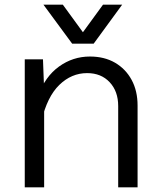

<svg xmlns="http://www.w3.org/2000/svg" viewBox="-20 -802 690 822"><path d="M486 0V-348Q486 -411 449.5 -450Q413 -489 353 -489Q286 -489 234 -438.5Q182 -388 158 -285L143 -392Q173 -474 232.5 -517Q292 -560 365 -560Q427 -560 472.5 -533.5Q518 -507 543.5 -460Q569 -413 569 -350V0ZM86 0V-548H164L169 -416V0ZM166 -782H249L335 -664L421 -782H503L381 -615H289Z"/></svg>

Font: Azeret Mono Light
Style: Regular
Weight: 300
Designer: Martin Vácha
Foundry: Displaay
Version: Version 1.002